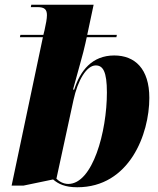

<svg xmlns="http://www.w3.org/2000/svg" viewBox="-20 -780 668 810"><path d="M306 10C526 10 610 -214 610 -367C610 -490 549 -546 462 -546C368 -546 318 -481 293 -402H288C309 -481 332 -557 340 -596L346 -623H471L473 -633H348L375 -760H112L110 -750H138C168 -750 178 -740 178 -716C178 -701 174 -680 168 -653L163 -633H66L64 -623H161L29 3H79L204 -23C226 -4 254 10 306 10ZM268 -4C247 -4 229 -15 218 -26L290 -358C308 -441 345 -504 384 -504C414 -504 431 -479 431 -390C431 -224 371 -4 268 -4Z"/></svg>

Font: Noto Serif Display SemiCondensed Black
Style: Italic
Weight: 900
Width: 4
Italic angle: -12°
Designer: Monotype Design Team
Foundry: Monotype Imaging Inc.
Version: Version 2.009